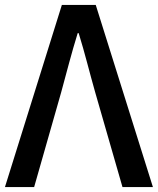

<svg xmlns="http://www.w3.org/2000/svg" viewBox="-22 -756 638 776"><path d="M-2 0H116L225 -382C248 -466 266 -538 292 -622H296C322 -538 339 -466 363 -382L473 0H596L365 -736H228Z"/></svg>

Font: Noto Sans Japanese Medium
Style: Regular
Weight: 500
Designer: Ryoko NISHIZUKA (kana & ideographs); Paul D. Hunt (Latin, Greek & Cyrillic); Wenlong ZHANG (bopomofo); Sandoll Communica
Foundry: Adobe Systems Incorporated
Version: Version 1.000;PS 1;hotconv 1.0.78;makeotf.lib2.5.61930